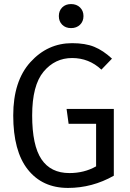

<svg xmlns="http://www.w3.org/2000/svg" viewBox="-20 -912 640 943"><path d="M285.5 -875.5Q302 -892 329 -892Q356 -892 373 -875.5Q390 -859 390 -833Q390 -807 373 -790.5Q356 -774 329 -774Q302 -774 285.5 -790.5Q269 -807 269 -833Q269 -859 285.5 -875.5ZM314 11Q188 11 116.5 -79.5Q45 -170 45 -345Q45 -514 129.5 -607Q214 -700 334 -700Q399 -700 443 -682Q487 -664 530 -624L478 -570Q417 -627 334 -627Q250 -627 194 -560Q138 -493 138 -345Q138 -198 183.5 -130Q229 -62 321 -62Q394 -62 452 -95V-304H317L307 -377H539V-49Q433 11 314 11Z"/></svg>

Font: Fira Mono
Style: Regular
Weight: 400
Designer: Carrois Corporate & Edenspiekermann AG
Foundry: Carrois Corporate GbR & Edenspiekermann AG
Version: Version 3.206;PS 003.206;hotconv 1.0.70;makeotf.lib2.5.58329